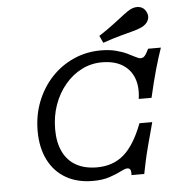

<svg xmlns="http://www.w3.org/2000/svg" viewBox="-54 -818 841 881"><g transform="rotate(-5 366.5 -377.5)"><path d="M338.7 11.3Q266.9 11.3 214.5 -19Q162.1 -49.2 133.9 -105.6Q105.6 -162.1 105.6 -238.7Q105.6 -311.3 130.2 -373.8Q154.8 -436.3 198.4 -483.1Q241.9 -529.8 300.4 -556Q358.9 -582.3 426.6 -582.3Q465.3 -582.3 495.2 -574.6Q525 -566.9 546.8 -556.5Q568.5 -546 583.1 -538.3Q597.6 -530.6 605.6 -530.6Q616.9 -530.6 624.6 -539.1Q632.3 -547.6 643.5 -571H702.4Q687.1 -527.4 671.8 -473.4Q656.5 -419.4 639.5 -345.2H580.6Q588.7 -400.8 573 -441.5Q557.3 -482.3 520.2 -504.8Q483.1 -527.4 426.6 -527.4Q376.6 -527.4 333.1 -505.2Q289.5 -483.1 256.5 -443.5Q223.4 -404 204.8 -352Q186.3 -300 186.3 -239.5Q186.3 -179 206.9 -136.3Q227.4 -93.5 266.9 -71.4Q306.5 -49.2 362.9 -49.2Q437.1 -49.2 487.1 -92.7Q537.1 -136.3 574.2 -233.9H633.1Q616.1 -171.8 604.8 -128.6Q593.5 -85.5 587.1 -55.2Q580.6 -25 575.8 0H516.9Q518.5 -16.9 514.5 -24.6Q510.5 -32.3 500.8 -32.3Q490.3 -32.3 469.4 -21.4Q448.4 -10.5 416.1 0.4Q383.9 11.3 338.7 11.3ZM441.1 -616.1 425.8 -649.2Q466.9 -675.8 496.4 -698.4Q525.8 -721 546.4 -736.7Q566.9 -752.4 579.8 -758.9Q602.4 -769.4 622.2 -764.5Q641.9 -759.7 651.6 -739.5Q661.3 -720.2 653.2 -701.6Q645.2 -683.1 622.6 -671.8Q605.6 -663.7 581 -657.3Q556.5 -650.8 522.2 -641.5Q487.9 -632.3 441.1 -616.1Z"/></g></svg>

Font: Playfair 5pt SemiExpanded Light
Style: Italic
Weight: 300
Width: 6
Italic angle: -15.6°
Designer: Claus Eggers Sørensen
Foundry: Claus Eggers Sørensen
Version: Version 2.203